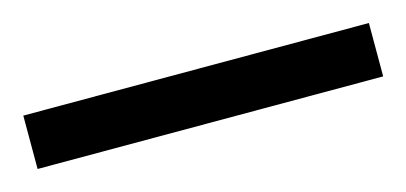

<svg xmlns="http://www.w3.org/2000/svg" viewBox="-31 10 433 205"><g transform="rotate(-15 186.0 112.5)"><path d="M-5 142V83H377V142Z"/></g></svg>

Font: Noto Serif Tamil ExtraCondensed
Style: Bold
Weight: 700
Width: 2
Designer: Indian Type Foundry, Tom Grace, and the Monotype Design Team
Foundry: Monotype Imaging Inc.
Version: Version 2.004; ttfautohint (v1.8.4.7-5d5b)